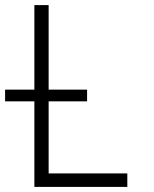

<svg xmlns="http://www.w3.org/2000/svg" viewBox="-20 -734 603 754"><path d="M115 0V-336H0V-382H115V-714H171V-382H322V-336H171V-53H480V0Z"/></svg>

Font: Noto Sans Mono SemiCondensed Light
Style: Regular
Weight: 300
Width: 4
Designer: Monotype Design Team
Foundry: Monotype Imaging Inc.
Version: Version 2.014; ttfautohint (v1.8.4.7-5d5b)